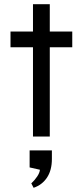

<svg xmlns="http://www.w3.org/2000/svg" viewBox="-20 -650 394 914"><path d="M30 -500H324V-425H30ZM137 -630H217V0H137ZM140 244 129 223Q146 207 157.5 189.5Q169 172 170 158L121 147V66H227V107Q227 160 204 195Q181 230 140 244Z"/></svg>

Font: Syne
Style: Regular
Weight: 400
Designer: Lucas Descroix
Foundry: Bonjour Monde
Version: Version 2.200